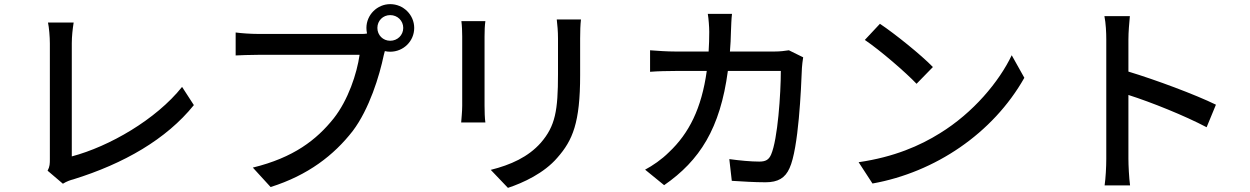

<svg xmlns="http://www.w3.org/2000/svg" viewBox="-20 -860 6040 928"><path d="M284 28C303 16 322 10 334 7C579 -69 784 -187 917 -352L860 -440C734 -282 508 -152 327 -104V-651C327 -684 331 -720 336 -751H212C217 -728 221 -682 221 -650V-91C221 -70 221 -55 210 -35Z M1227 -696C1194 -696 1147 -699 1119 -703V-592C1144 -593 1184 -595 1227 -595H1718C1705 -504 1663 -377 1593 -288C1510 -184 1399 -98 1202 -50L1288 44C1469 -13 1594 -110 1685 -227C1765 -333 1814 -493 1835 -594L1840 -613C1848 -611 1857 -610 1866 -610C1930 -610 1982 -661 1982 -725C1982 -788 1930 -840 1866 -840C1803 -840 1751 -788 1751 -725C1751 -716 1752 -707 1754 -698C1739 -695 1724 -696 1712 -696ZM1866 -663C1831 -663 1804 -690 1804 -725C1804 -760 1831 -787 1866 -787C1901 -787 1929 -760 1929 -725C1929 -690 1901 -663 1866 -663Z M2671 -766C2674 -739 2677 -710 2677 -674V-502C2677 -325 2664 -251 2594 -170C2533 -101 2448 -63 2352 -39L2435 48C2508 24 2610 -23 2674 -98C2748 -182 2784 -267 2784 -496V-674C2784 -710 2785 -739 2788 -766ZM2210 -758C2213 -737 2214 -703 2214 -684V-349C2214 -320 2210 -285 2209 -268H2326C2323 -288 2322 -322 2322 -349V-684C2322 -712 2323 -737 2326 -758Z M3793 -617C3773 -614 3751 -611 3724 -611H3508C3511 -642 3512 -674 3513 -709C3514 -733 3515 -770 3518 -793H3401C3405 -770 3408 -729 3408 -706C3408 -673 3407 -641 3405 -611H3244C3205 -611 3161 -614 3122 -617V-513C3161 -516 3207 -517 3244 -517H3396C3371 -336 3310 -215 3213 -124C3178 -89 3134 -59 3098 -40L3190 35C3362 -84 3461 -239 3498 -517H3754C3754 -408 3739 -186 3707 -113C3696 -88 3681 -79 3650 -79C3609 -79 3556 -84 3505 -91L3517 14C3568 17 3624 21 3680 21C3741 21 3775 0 3796 -47C3840 -142 3852 -432 3856 -532C3857 -545 3859 -566 3862 -583Z M4233 -745 4160 -667C4234 -617 4359 -509 4410 -455L4489 -536C4433 -594 4305 -697 4233 -745ZM4130 -76 4197 27C4499 -27 4779 -215 4931 -484L4870 -593C4809 -465 4684 -315 4523 -216C4427 -156 4302 -101 4130 -76Z M5857 -354C5757 -403 5566 -474 5434 -514V-670C5434 -705 5438 -749 5441 -782H5318C5325 -747 5327 -702 5327 -670V-92C5327 -53 5324 1 5319 36H5442C5437 1 5434 -63 5434 -92V-401C5544 -366 5706 -301 5812 -245Z"/></svg>

Font: Spoqa Han Sans Neo Medium
Style: Regular
Weight: 500
Designer: [Spoqa Han Sans Neo] Dong-huui Kim  Younghwa Kang  Yujin Lee  [Noto Sans] Ryoko NISHIZUKA  (kana & ideographs); Paul D. 
Foundry: Spoqa (http://www.spoqa-han-sans.com)
Version: Version 1.000